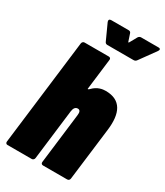

<svg xmlns="http://www.w3.org/2000/svg" viewBox="-215 -968 909 1056"><g transform="rotate(30 239.5 -440.0)"><path d="M402 -761 475 -862C482 -872 480 -880 468 -880H357C350 -880 343 -876 339 -869L314 -824C311 -820 309 -820 308 -824L293 -869C291 -876 286 -880 278 -880H167C156 -880 151 -873 155 -862L201 -761C204 -754 210 -751 217 -751H383C391 -751 397 -754 402 -761ZM336 -528C317 -528 285 -524 256 -494C250 -487 244 -485 244 -489L268 -685C270 -694 264 -700 256 -700H102C94 -700 87 -694 86 -685L4 -15C3 -6 8 0 16 0H170C178 0 185 -6 186 -15L225 -335C228 -356 237 -367 252 -367C265 -367 271 -356 268 -335L229 -15C228 -6 233 0 242 0H395C404 0 410 -6 411 -15L452 -348C466 -459 434 -528 336 -528Z"/></g></svg>

Font: Barlow Condensed Black
Style: Italic
Weight: 900
Width: 3
Italic angle: -7°
Designer: Jeremy Tribby
Foundry: Tribby Type
Version: Version 1.422;hotconv 1.0.109;makeotfexe 2.5.65596